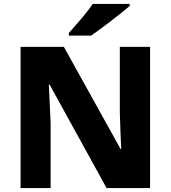

<svg xmlns="http://www.w3.org/2000/svg" viewBox="-20 -1044 863 971"><path d="M739 -93H519L231 -616H227Q229 -573 231.5 -520.5Q234 -468 236 -423V-93H84V-807H303L590 -290H593Q591 -333 589 -382.5Q587 -432 586 -476V-807H739ZM636 -1014Q620 -1000 595 -980Q570 -960 541.5 -938Q513 -916 486.5 -896.5Q460 -877 440 -864H328V-877Q344 -896 367 -921.5Q390 -947 412 -974.5Q434 -1002 449 -1024H636Z"/></svg>

Font: Noto Sans Telugu UI ExtraBold
Style: Regular
Weight: 800
Designer: Jelle Bosma - Monotype Design Team
Foundry: Monotype Imaging Inc.
Version: Version 2.005; ttfautohint (v1.8.4.7-5d5b)